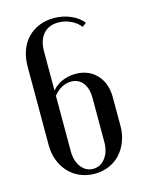

<svg xmlns="http://www.w3.org/2000/svg" viewBox="-110 -777 659 855"><g transform="rotate(-15 219.5 -349.5)"><path d="M54 -167V-530Q54 -570 66 -603Q78 -636 100 -659Q122 -682 153 -695Q184 -708 221 -708Q263 -708 299 -692.5Q335 -677 355 -651L337 -637Q319 -659 292 -671.5Q265 -684 236 -684Q192 -684 167 -655.5Q142 -627 142 -576V-395Q159 -417 188 -430Q217 -443 251 -443Q311 -443 348 -403.5Q385 -364 385 -299V-167Q385 -129 372.5 -96.5Q360 -64 338.5 -40.5Q317 -17 286.5 -4Q256 9 220 9Q184 9 153.5 -4Q123 -17 101 -40.5Q79 -64 66.5 -96.5Q54 -129 54 -167ZM142 -371V-116Q142 -71 163.5 -42.5Q185 -14 219 -14Q253 -14 275 -43Q297 -72 297 -117V-319Q297 -364 277 -389.5Q257 -415 223 -415Q200 -415 178.5 -403Q157 -391 142 -371Z"/></g></svg>

Font: Moniqa SemBd Heading
Style: Regular
Weight: 600
Designer: Rajesh Rajput
Foundry: Rajesh Rajput
Version: Version 1.000